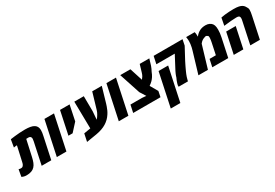

<svg xmlns="http://www.w3.org/2000/svg" viewBox="26 -1745 4429 3089"><g transform="rotate(-30 2241.0 -200.0)"><path d="M57.6 11.7Q31.7 11.7 11.2 6.6Q-9.3 1.5 -29.8 -8.8L-7.3 -138.2Q15.6 -131.8 34.2 -131.8Q53.2 -131.8 63.2 -138.2Q73.2 -144.5 83 -159.7Q88.4 -167 92.3 -177Q96.2 -187 100.1 -205.6L162.6 -485.8Q147.9 -484.4 132.8 -482.9Q117.7 -481.4 102.5 -478L126 -618.2Q162.6 -623.5 207 -628.7Q251.5 -633.8 300.5 -637.2Q349.6 -640.6 399.9 -640.6Q453.1 -640.6 497.8 -632.8Q542.5 -625 570.3 -605.5Q595.7 -589.4 607.7 -562.7Q619.6 -536.1 619.6 -503.4Q619.6 -481.4 616.2 -455.8Q612.8 -430.2 606 -401.9L520.5 0H342.3L428.2 -405.3Q434.6 -434.1 434.6 -450.7Q434.6 -463.4 431.2 -472.7Q427.7 -481.9 420.9 -488.3Q417 -492.2 411.1 -494.9Q405.3 -497.6 398.4 -499Q391.6 -500.5 383.3 -500.5Q376 -500.5 363.8 -500.2Q351.6 -500 343.8 -499.5L277.3 -198.2Q266.1 -147 250.2 -107.7Q234.4 -68.4 209.7 -42Q185.1 -15.6 148.2 -2Q111.3 11.7 57.6 11.7Z M623.5 0 757.8 -631.3H935.5L801.8 0Z M957 -204.1 1047.4 -631.3H1225.1L1166.5 -348.6L1034.7 -204.1Z M1166.5 32.7 1196.3 -109.4 1303.2 -127.4Q1324.7 -130.9 1345.2 -134.5Q1365.7 -138.2 1390.1 -141.6L1321.8 -49.3L1312.5 -631.3H1488.8L1491.7 -352.1L1479.5 -199.2Q1492.7 -213.4 1504.9 -230.2Q1517.1 -247.1 1527.8 -266.6Q1537.1 -282.2 1544.7 -299.1Q1552.2 -315.9 1557.1 -333L1645.5 -631.3H1823.2L1739.7 -345.7Q1734.9 -330.1 1725.6 -302.7Q1716.3 -275.4 1702.4 -244.4Q1688.5 -213.4 1669.9 -185.5Q1623 -111.8 1546.4 -64.7Q1469.7 -17.6 1356.9 1.5Z M1774.9 0 1909.2 -631.3H2086.9L1953.1 0Z M2042 0 2071.8 -139.2H2282.7Q2302.7 -137.7 2322.8 -136Q2342.8 -134.3 2362.8 -132.3L2294.4 -241.2L2166 -631.3H2355L2428.7 -400.9Q2429.2 -399.4 2429.7 -396.5Q2430.2 -393.6 2430.7 -391.6Q2447.8 -411.1 2462.2 -434.6Q2476.6 -458 2487.3 -495.6L2527.8 -631.3H2706.1Q2687.5 -562 2670.2 -513.4Q2652.8 -464.8 2630.9 -425.8Q2613.8 -380.9 2593 -348.6Q2572.3 -316.4 2549.8 -294.4Q2536.1 -281.2 2521 -269Q2505.9 -256.8 2489.3 -245.1L2570.3 -104.5L2549.3 0Z M2886.7 0Q2886.7 -4.9 2886.2 -12Q2885.7 -19 2886.7 -28.3Q2889.2 -42 2895.5 -62.5Q2901.9 -83 2910.9 -105.7Q2919.9 -128.4 2929.7 -148.4Q2932.1 -157.7 2936.5 -170.7Q2940.9 -183.6 2948.5 -201.9Q2956.1 -220.2 2968.3 -245.1L3098.6 -492.2H2756.8L2786.6 -631.3H3323.2L3301.3 -523.9L3184.6 -306.6Q3177.7 -292.5 3171.1 -279.5Q3164.6 -266.6 3158 -253.2Q3151.4 -239.7 3144.5 -225.6Q3137.7 -211.4 3130.1 -195.1Q3122.6 -178.7 3113.8 -159.7Q3103 -136.2 3094.5 -115.2Q3085.9 -94.2 3078.6 -72Q3071.3 -49.8 3064.5 -21.5L3059.6 0ZM2601.6 240.7 2733.4 -380.4H2911.1L2779.3 240.7Z M3253.9 0 3370.6 -390.1Q3378.4 -415.5 3384.8 -444.1Q3391.1 -472.7 3394.5 -500.7Q3397.9 -528.8 3397.9 -551.3Q3397.9 -561.5 3397.2 -571.5Q3396.5 -581.5 3395 -595.7Q3393.6 -609.9 3390.6 -631.3H3548.8Q3552.7 -616.2 3554.9 -600.1Q3557.1 -584 3557.1 -568.8Q3557.1 -563 3556.6 -557.9Q3556.2 -552.7 3555.7 -547.4H3561Q3598.6 -594.7 3645 -617.9Q3691.4 -641.1 3753.4 -641.1Q3794.9 -641.1 3824.5 -626.2Q3854 -611.3 3870.1 -589.8Q3879.4 -576.7 3885.3 -560.8Q3891.1 -544.9 3893.8 -524.9Q3896.5 -504.9 3896.5 -479.5Q3896.5 -448.7 3892.8 -414.1Q3889.2 -379.4 3880.9 -342.8L3808.1 0H3511.7L3541.5 -139.2H3658.2L3702.6 -349.6Q3706.1 -366.7 3708.7 -382.8Q3711.4 -398.9 3712.9 -413.6Q3714.4 -428.2 3714.4 -440.9Q3714.4 -450.2 3712.4 -457.8Q3710.4 -465.3 3706.3 -470.2Q3702.1 -475.1 3694.8 -476.1Q3681.2 -490.2 3664.1 -486.3Q3647 -482.4 3627.9 -473.6Q3610.8 -467.3 3593.5 -454.3Q3576.2 -441.4 3565.4 -427.7L3554.2 -414.6L3430.7 0Z M4217.8 0 4303.7 -405.8Q4306.6 -418.5 4308.3 -429.4Q4310.1 -440.4 4310.1 -450.7Q4310.1 -465.8 4305.7 -476.6Q4301.3 -487.3 4292.5 -492.7Q4286.1 -497.1 4274.9 -499Q4263.7 -501 4248 -501Q4202.6 -501 4144 -495.8Q4085.4 -490.7 4012.7 -481.4L4039.1 -620.1Q4072.3 -627.4 4111.8 -631.8Q4151.4 -636.2 4193.1 -638.7Q4234.9 -641.1 4273.4 -641.1Q4335.4 -641.1 4373 -632.8Q4410.6 -624.5 4431.6 -608.9Q4447.8 -597.7 4458.7 -584.2Q4469.7 -570.8 4476.1 -556.6Q4483.4 -545.9 4489 -532.5Q4494.6 -519 4494.6 -498.5Q4494.6 -479.5 4491 -454.1Q4487.3 -428.7 4480.5 -397.9L4396 0ZM3910.6 0 3992.7 -386.7H4170.4L4088.4 0Z"/></g></svg>

Font: Open Sans SemiCondensed ExtraBold
Style: Italic
Weight: 800
Width: 4
Italic angle: -12°
Designer: Monotype Design Team
Foundry: Monotype Imaging Inc.
Version: Version 3.003